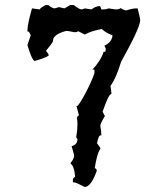

<svg xmlns="http://www.w3.org/2000/svg" viewBox="-20 -696 660 756"><path d="M159 -676C148 -670 139 -664 136 -659L106 -663C92 -614 88 -590 88 -575V-572H91C93 -572 96 -569 101 -557C100 -553 93 -533 88 -519C90 -512 106 -456 117 -456C164 -470 172 -476 172 -479C172 -481 170 -482 170 -483V-484L161 -496C169 -506 189 -529 189 -536V-537C189 -559 225 -570 239 -574H247L274 -569C278 -569 283 -570 288 -573L314 -560C330 -569 351 -576 380 -582C394 -570 408 -562 423 -557C422 -532 399 -520 391 -516L396 -506V-498C396 -493 394 -492 390 -492H388C380 -467 364 -443 344 -422H350C352 -422 352 -421 352 -420V-408C335 -358 291 -279 284 -279H281L290 -245V-242C290 -240 290 -240 289 -240H288C284 -236 283 -235 283 -232C283 -228 285 -222 285 -207C285 -196 284 -180 280 -156L285 -148C285 -131 274 -124 262 -120C264 -113 272 -87 272 -84C272 -72 263 -61 257 -53C267 -45 273 -33 276 1C270 2 268 7 267 11V22H270C279 22 301 34 313 40H314C323 40 341 33 361 -23C361 -30 357 -33 353 -34C357 -59 365 -99 375 -109V-114L362 -132C366 -152 370 -163 376 -163H379V-165C379 -173 378 -184 375 -200C375 -208 382 -221 393 -239L384 -256C397 -293 409 -325 419 -327L415 -358C429 -376 443 -408 457 -453C504 -538 532 -595 532 -617C532 -621 528 -640 522 -663H516C508 -663 496 -661 477 -655C473 -655 465 -658 455 -664C449 -660 445 -659 438 -659H434L407 -663C403 -661 398 -659 385 -659H379C378 -664 375 -670 374 -672H372C362 -672 351 -667 340 -659L314 -663C308 -660 304 -659 301 -659C295 -659 284 -665 271 -676H256L234 -663L212 -668C209 -667 197 -663 195 -663C190 -663 181 -667 170 -676Z"/></svg>

Font: GNUTypewriter
Style: Standard
Weight: 400
Version: Version 001.000